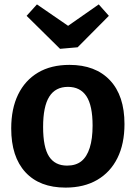

<svg xmlns="http://www.w3.org/2000/svg" viewBox="-20 -841 617 873"><path d="M296 -546Q414 -546 480 -476Q546 -406 546 -277Q546 -187 514 -122.5Q482 -58 422 -23Q362 12 278 12Q160 12 95.5 -58Q31 -128 31 -257Q31 -347 62.5 -411.5Q94 -476 153 -511Q212 -546 296 -546ZM289 -446Q232 -446 204 -401.5Q176 -357 176 -264Q176 -171 203 -129.5Q230 -88 285 -88Q325 -88 350 -108Q375 -128 388 -169Q401 -210 401 -270Q401 -361 373 -403.5Q345 -446 289 -446ZM429 -821 475 -769 333 -626 253 -619 101 -769 148 -821 340 -689 243 -691Z"/></svg>

Font: Bitter Thin
Style: Bold
Weight: 700
Version: Version 3.021